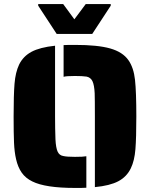

<svg xmlns="http://www.w3.org/2000/svg" viewBox="-20 -917 738 945"><path d="M447 -344Q447 -431 446 -458Q444 -499 435 -517.5Q426 -536 406 -540Q386 -543 349 -543Q306 -543 293 -539V-695Q302 -696 320 -696H349Q461 -696 522.5 -678.5Q584 -661 612 -621Q638 -584 644.5 -524Q651 -464 651 -344Q651 -239 646.5 -182.5Q642 -126 624 -89Q604 -47 562.5 -25Q521 -3 447 4ZM139 -24Q106 -40 87 -67Q68 -94 59 -134Q51 -169 49 -214.5Q47 -260 47 -344Q47 -449 51.5 -505Q56 -561 74 -599Q94 -640 135 -662Q176 -684 251 -692V-344Q251 -285 253 -231Q255 -190 263.5 -171Q272 -152 292 -149Q309 -145 349 -145Q390 -145 405 -148V7Q396 8 378 8H349Q203 8 139 -24ZM168 -889V-897H291L346 -822L402 -897H525V-889L434 -750H259Z"/></svg>

Font: Saira Stencil
Style: Regular
Weight: 400
Designer: Hector Gatti with collaboration of the Omnibus-Type team
Foundry: Omnibus-Type
Version: Version 1.003